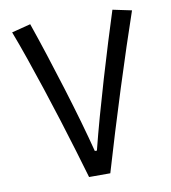

<svg xmlns="http://www.w3.org/2000/svg" viewBox="-80 -772 746 840"><g transform="rotate(-10 293.0 -351.5)"><path d="M248 0Q232.4 -53.2 212.2 -120.8Q191.9 -188.5 168.5 -262.9Q145 -337.4 120.4 -412.4Q95.7 -487.3 71.8 -556.4Q47.9 -625.5 26.4 -681.6L110.4 -703.1Q133.8 -635.7 159.2 -557.4Q184.6 -479 209.5 -398.4Q234.4 -317.9 255.9 -242.9Q277.3 -168 292.5 -107.9H301.8Q318.4 -174.3 340.3 -252.9Q362.3 -331.5 386.2 -412.6Q410.2 -493.7 433.3 -568.6Q456.5 -643.6 475.6 -703.1L559.6 -685.5Q536.6 -618.7 508.8 -534.4Q481 -450.2 451.7 -357.7Q422.4 -265.1 394.3 -173.3Q366.2 -81.5 342.3 0Z"/></g></svg>

Font: Cascadia Mono SemiLight
Style: Regular
Weight: 350
Monospace: yes
Designer: Aaron Bell
Foundry: Saja Typeworks
Version: Version 2404.023; ttfautohint (v1.8.4)